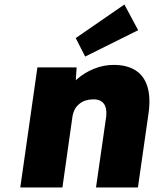

<svg xmlns="http://www.w3.org/2000/svg" viewBox="-20 -832 693 852"><path d="M70 0 146 -533H320L313 -425L273 -413Q288 -451 321.5 -480.5Q355 -510 397.5 -527Q440 -544 484 -544Q544 -544 582 -519.5Q620 -495 634.5 -446.5Q649 -398 639 -328L592 0H406L451 -313Q454 -339 448.5 -356.5Q443 -374 428.5 -383Q414 -392 392 -391Q375 -391 359.5 -386Q344 -381 331.5 -370.5Q319 -360 312 -347Q305 -334 302 -318L257 0H164Q130 0 106.5 0Q83 0 70 0ZM358 -581 316 -663 532 -812 593 -698Z"/></svg>

Font: Lexend ExtBd
Style: Italic
Weight: 800
Italic angle: -8.13011°
Designer: Bonnie Shaver-Troup, Thomas Jockin
Foundry: Lexend
Version: Version 1.007